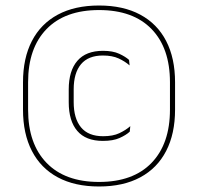

<svg xmlns="http://www.w3.org/2000/svg" viewBox="-20 -668 719 697"><path d="M339.5 9Q251.5 9 189.8 -24.2Q128 -57.5 95.8 -120Q63.5 -182.5 63.5 -270V-369Q63.5 -457 95.8 -519.2Q128 -581.5 189.8 -614.8Q251.5 -648 339.5 -648Q427.5 -648 489.2 -614.8Q551 -581.5 583.2 -519.2Q615.5 -457 615.5 -369V-270Q615.5 -182.5 583.2 -120Q551 -57.5 489.2 -24.2Q427.5 9 339.5 9ZM353.5 -156.5Q291.5 -156.5 260.5 -192.8Q229.5 -229 229.5 -297V-343Q229.5 -411 260.8 -447.2Q292 -483.5 354 -483.5Q389.5 -483.5 412.8 -472.8Q436 -462 448.5 -450.5L450.5 -430.5Q434 -445 410.8 -455.8Q387.5 -466.5 353.5 -466.5Q300.5 -466.5 274 -434.8Q247.5 -403 247.5 -343.5V-297.5Q247.5 -238 274 -205.8Q300.5 -173.5 354.5 -173.5Q390 -173.5 413.2 -184.5Q436.5 -195.5 453 -210L451 -190Q437.5 -177.5 414 -167Q390.5 -156.5 353.5 -156.5ZM339.5 -7.5Q463.5 -7.5 530.2 -76.8Q597 -146 597 -270V-369.5Q597 -493.5 530.2 -562.5Q463.5 -631.5 339.5 -631.5Q216 -631.5 149 -562.5Q82 -493.5 82 -369.5V-270Q82 -146 149 -76.8Q216 -7.5 339.5 -7.5Z"/></svg>

Font: Anek Tamil Thin
Style: Regular
Weight: 250
Designer: Aadarsh Rajan (Tamil), Yesha Goshar (Latin)
Foundry: Ek Type
Version: Version 1.003